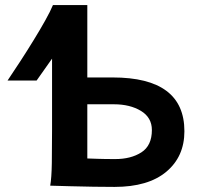

<svg xmlns="http://www.w3.org/2000/svg" viewBox="-20 -733 785 758"><path d="M324.7 -107.4Q338.4 -106.9 366 -106Q393.6 -105 434.6 -105Q497.1 -105 538.3 -131.6Q579.6 -158.2 579.6 -219.7Q579.6 -269 536.4 -295.2Q493.2 -321.3 429.7 -321.3H324.7ZM324.7 -712.9V-427.2H424.8Q708 -427.2 708 -214.8Q708 -114.7 636.5 -54.9Q564.9 4.9 432.1 4.9Q396 4.9 349.4 4.2Q302.7 3.4 257.1 2.2Q211.4 1 178.2 0Q183.6 -29.3 184.6 -89.6Q185.5 -149.9 185.5 -222.2V-528.8L198.2 -519.5L124.5 -415H9.8Q33.2 -449.7 60.1 -491Q86.9 -532.2 112.5 -574Q138.2 -615.7 158.4 -651.9Q178.7 -688 189 -712.9Z"/></svg>

Font: Andika
Style: Bold
Weight: 700
Designer: Victor Gaultney, Annie Olsen, Julie Remington, Don Collingsworth, Eric Hays, Becca Hirsbrunner
Foundry: SIL International
Version: Version 6.101